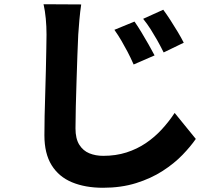

<svg xmlns="http://www.w3.org/2000/svg" viewBox="-20 -813 1040 908"><path d="M616 -711Q631 -690 648.5 -661Q666 -632 682.5 -603Q699 -574 711 -551L612 -508Q597 -542 583 -568.5Q569 -595 554.5 -620Q540 -645 521 -672ZM752 -767Q767 -747 785.5 -718.5Q804 -690 821 -661.5Q838 -633 849 -611L754 -565Q737 -599 722.5 -624.5Q708 -650 692.5 -674.5Q677 -699 657 -724ZM364 -792Q359 -758 355.5 -719.5Q352 -681 350 -649Q348 -609 346 -551.5Q344 -494 342 -431Q340 -368 338.5 -308.5Q337 -249 337 -206Q337 -157 355 -128.5Q373 -100 402.5 -88Q432 -76 468 -76Q528 -76 578 -92Q628 -108 669.5 -136Q711 -164 745 -201Q779 -238 806 -279L906 -156Q882 -121 843 -80.5Q804 -40 749 -4.5Q694 31 623.5 53Q553 75 467 75Q383 75 320.5 49Q258 23 224 -32Q190 -87 190 -173Q190 -212 191 -264.5Q192 -317 194 -373.5Q196 -430 197 -484.5Q198 -539 199 -582Q200 -625 200 -649Q200 -688 196.5 -725Q193 -762 186 -793Z"/></svg>

Font: Noto Sans SC ExtraBold
Style: Regular
Weight: 800
Designer: Ryoko NISHIZUKA 西塚涼子 (kana, bopomofo & ideographs); Paul D. Hunt (Latin, Greek & Cyrillic); Sandoll Communications 산돌커뮤니
Foundry: Adobe
Version: Version 2.004-H2;hotconv 1.0.118;makeotfexe 2.5.65603